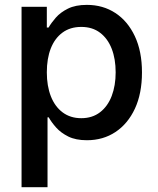

<svg xmlns="http://www.w3.org/2000/svg" viewBox="-20 -567 649 791"><path d="M68.8 204.1V-539.1H172.9V-453.6H180.2Q191.4 -473.1 210.2 -494.6Q229 -516.1 260 -531.5Q291 -546.9 337.9 -546.9Q404.3 -546.9 455.3 -513.4Q506.3 -480 535.6 -417.7Q564.9 -355.5 564.9 -268.6Q564.9 -182.1 535.9 -119.6Q506.8 -57.1 455.8 -23.2Q404.8 10.7 337.9 10.7Q292 10.7 261.2 -4.6Q230.5 -20 211.2 -41.7Q191.9 -63.5 180.7 -83.5H175.8V204.1ZM314.9 -80.1Q360.4 -80.1 392.1 -104.5Q423.8 -128.9 440.2 -171.6Q456.5 -214.4 456.5 -269Q456.5 -324.2 440.2 -366.2Q423.8 -408.2 392.3 -432.1Q360.8 -456.1 314.9 -456.1Q269 -456.1 237.3 -432.6Q205.6 -409.2 189.2 -367.4Q172.9 -325.7 172.9 -269Q172.9 -212.9 189.5 -170.4Q206.1 -127.9 238 -104Q270 -80.1 314.9 -80.1Z"/></svg>

Font: Inter 18pt Medium
Style: Regular
Weight: 500
Designer: Rasmus Andersson
Foundry: rsms
Version: Version 4.001;git-66647c0bb